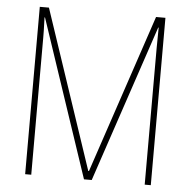

<svg xmlns="http://www.w3.org/2000/svg" viewBox="-51 -765 811 816"><g transform="rotate(5 354.0 -357.0)"><path d="M337 0H370L595 -670H597C596 -618 596 -595 596 -583V0H622V-714H582L355 -37H352L125 -714H86V0H112V-584C112 -599 112 -619 110 -671H112Z"/></g></svg>

Font: Noto Sans Malayalam Condensed Thin
Style: Regular
Weight: 100
Width: 3
Designer: Jelle Bosma - Monotype Design Team
Foundry: Monotype Imaging Inc.
Version: Version 2.104